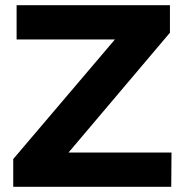

<svg xmlns="http://www.w3.org/2000/svg" viewBox="-20 -720 712 740"><path d="M44 -700H635V-594L244 -132H641L640 0H31V-107L423 -568H44Z"/></svg>

Font: Montserrat arm2 SemiBold
Style: Regular
Weight: 600
Designer: Julieta Ulanovsky
Foundry: Julieta Ulanovsky
Version: Version 6.000